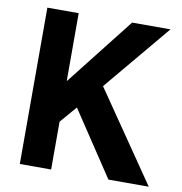

<svg xmlns="http://www.w3.org/2000/svg" viewBox="-80 -785 813 860"><g transform="rotate(10 326.5 -355.5)"><path d="M653 0H469.5L274.5 -293.5L209 -217.5V0H66.5V-711H209V-404L210.5 -403.5L452 -711H626.5L373 -408Z"/></g></svg>

Font: Roberto Sans
Style: Bold
Weight: 700
Designer: Google (font) & Cristiano Sobral (main changes)
Version: Version 1.000;October 12, 2021;FontCreator 14.0.0.2814 64-bi